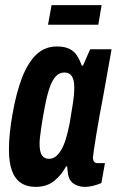

<svg xmlns="http://www.w3.org/2000/svg" viewBox="-20 -720 457 752"><path d="M120 12Q85 12 61.5 -4Q38 -20 26.5 -52.5Q15 -85 15 -133Q15 -164 18.5 -199Q22 -234 29 -273Q43 -354 65.5 -413.5Q88 -473 121.5 -505.5Q155 -538 203 -538Q233 -538 252 -528.5Q271 -519 282 -501.5Q293 -484 300 -463H305L333 -527H417L393 -392Q389 -369 382.5 -334.5Q376 -300 369 -262Q362 -224 356.5 -189Q351 -154 347.5 -130.5Q344 -107 344 -103Q344 -92 348.5 -86.5Q353 -81 363 -81H391L377 -3Q363 3 345.5 7.5Q328 12 313 12Q286 12 266.5 -2Q247 -16 245 -51Q244 -54 244 -58.5Q244 -63 243 -67L239 -69Q223 -37 193.5 -12.5Q164 12 120 12ZM172 -98Q186 -98 197.5 -106.5Q209 -115 219.5 -132.5Q230 -150 238 -176Q246 -202 253 -238Q261 -286 265 -312Q269 -338 270 -352Q271 -366 271 -376Q271 -396 267 -409Q263 -422 254.5 -429Q246 -436 232 -436Q213 -436 199 -421.5Q185 -407 174.5 -377Q164 -347 155 -299Q146 -251 142 -223.5Q138 -196 136.5 -182Q135 -168 135 -157Q135 -126 144 -112Q153 -98 172 -98ZM168 -623 182 -700H378L365 -623Z"/></svg>

Font: Archivo ExtraCondensed
Style: Bold Italic
Weight: 700
Width: 2
Italic angle: -10°
Designer: Hector Gatti
Foundry: Omnibus-Type
Version: Version 2.001